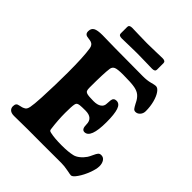

<svg xmlns="http://www.w3.org/2000/svg" viewBox="-244 -999 1150 1150"><g transform="rotate(45 330.5 -424.5)"><path d="M318.8 -779.8Q292 -779.8 252.7 -778.6Q213.4 -777.3 195.8 -777.3Q170.9 -777.3 170.9 -794.4V-849.6Q170.9 -866.7 195.8 -866.7Q213.4 -866.7 252.7 -865.2Q292 -863.8 318.8 -863.8H329.6Q359.4 -863.8 397.9 -865.2Q436.5 -866.7 453.1 -866.7Q478 -866.7 478 -849.6V-794.4Q478 -777.3 453.1 -777.3Q436.5 -777.3 397.9 -778.6Q359.4 -779.8 329.6 -779.8ZM183.1 5.9Q161.6 5.9 125.7 6.6Q89.8 7.3 68.8 7.3Q45.4 7.3 33.9 -2.7Q22.5 -12.7 22.5 -28.8Q22.5 -43.5 28.3 -50.5Q34.2 -57.6 47.9 -59.6Q68.8 -63 81.5 -70.8Q93.8 -75.7 98.9 -100.1Q104 -124.5 107.4 -189Q112.8 -301.8 112.8 -404.8Q112.8 -538.1 103 -599.1Q99.1 -626.5 77.1 -632.8Q71.3 -634.8 58.3 -636.2Q45.4 -637.7 41 -639.2Q23.4 -644 23.4 -665.5Q23.4 -689.9 41 -700Q58.6 -710 100.6 -710Q116.7 -710 154.1 -709Q191.4 -708 212.9 -708Q243.7 -708 329.6 -707.3Q415.5 -706.5 445.3 -706.5Q481.9 -706.5 507.6 -713.6Q533.2 -720.7 543 -720.7Q558.6 -720.7 573.2 -700.2Q587.9 -679.7 597.2 -645Q606.4 -610.4 606.4 -571.3Q606.4 -551.3 594.2 -537.6Q582 -523.9 565.4 -523.9Q554.7 -523.9 548.3 -531.5Q542 -539.1 531.2 -559.6Q528.8 -564.5 527.3 -567.4Q515.6 -590.8 499.3 -604.7Q482.9 -618.7 455.1 -624Q424.3 -629.9 355.5 -629.9Q308.6 -629.9 292.7 -622.8Q276.9 -615.7 274.4 -597.2Q268.1 -554.7 268.1 -434.1Q268.1 -416 271.5 -408.2Q274.9 -400.4 285.2 -397Q301.3 -392.1 342.3 -392.1Q374.5 -392.1 391.6 -404.1Q408.7 -416 409.2 -436Q411.1 -464.8 411.6 -467.8Q414.6 -491.7 438.5 -491.7Q464.8 -491.7 475.8 -458.7Q486.8 -425.8 486.8 -357.9Q486.8 -222.2 435.1 -222.2Q411.1 -222.2 411.1 -263.7Q411.1 -318.4 348.1 -318.4Q315.4 -318.4 301.8 -316.7Q288.1 -314.9 283 -310.5Q277.8 -306.2 275.9 -295.9Q272 -276.4 272 -223.1Q272 -162.6 280.8 -95.2Q281.7 -86.4 284.7 -83.3Q287.6 -80.1 297.4 -78.1Q333 -69.8 395.5 -69.8Q450.7 -69.8 485.4 -78.1Q502.9 -82 521.2 -96.7Q539.6 -111.3 553.2 -131.3Q560.5 -142.6 569.1 -161.9Q577.6 -181.2 584.5 -189Q591.3 -196.8 604 -196.8Q623 -196.8 633.3 -180.9Q643.6 -165 643.6 -142.1Q643.6 -117.2 628.9 -78.6Q614.3 -40 594.2 -11Q574.2 18.1 561 18.1Q554.7 18.1 524.4 12Q494.1 5.9 467.8 5.9Q436.5 5.9 383.5 6.1Q330.6 6.3 311.5 6.3Q289.6 6.3 246.8 6.1Q204.1 5.9 183.1 5.9Z"/></g></svg>

Font: Cooper*
Style: Bold
Weight: 700
Designer: Owen Earl
Foundry: indestructible type*
Version: Version 0.001